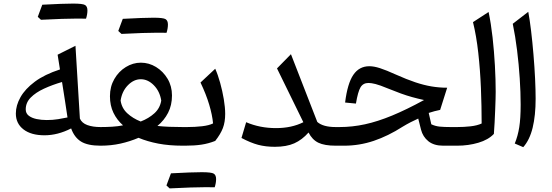

<svg xmlns="http://www.w3.org/2000/svg" viewBox="-20 -821 3108 1082"><path d="M317.9 -429.7 304.7 -512.7 405.3 -563 430.2 -152.8Q441.4 -127.4 472.2 -116.2Q502.9 -105 546.4 -105H546.9V0H546.4Q474.1 0 436.5 -23.4Q398.9 -46.9 380.9 -97.2Q305.2 -58.6 231 -58.6Q155.3 -58.6 112.3 -91.8Q69.3 -125 69.3 -181.2Q69.3 -227.1 95.5 -273.4Q121.6 -319.8 176.3 -360.6Q231 -401.4 317.9 -429.7ZM329.6 -358.9Q274.4 -342.8 227.8 -321.3Q181.2 -299.8 153.1 -271.2Q125 -242.7 125 -204.6Q125 -182.1 142.1 -168.9Q159.2 -155.8 186.3 -150.1Q213.4 -144.5 243.7 -144.5Q276.9 -144.5 307.6 -149.4Q338.4 -154.3 360.4 -159.2Q353.5 -207 346.4 -252Q339.4 -296.9 329.6 -358.9ZM413.1 -716.3Q344.7 -716.3 210.9 -709.5L192.9 -726.1Q199.7 -744.1 205.8 -761Q211.9 -777.8 218.3 -794.4Q335.9 -800.8 391.4 -800.8Q446.8 -800.8 459.7 -792.5Q472.7 -784.2 472.7 -762.2Q472.7 -740.2 464.8 -715.8Z M773.9 -467.8Q819.3 -467.8 859.4 -443.4Q899.4 -418.9 924.3 -377.2Q949.2 -335.4 949.2 -283.2Q949.2 -228 927.2 -185.3Q905.3 -142.6 867.2 -111.3Q897.9 -107.9 934.1 -106.4Q970.2 -105 1009.8 -105H1010.3V0H1009.8Q933.1 0 872.1 -11.7Q811 -23.4 760.7 -44.4Q711.4 -23.4 658.7 -11.7Q606 0 546.9 0Q530.3 0 530.3 -33.2V-71.8Q530.3 -105 546.9 -105Q578.6 -105 611.8 -106.9Q645 -108.9 673.3 -114.7Q639.2 -144.5 619.4 -185.3Q599.6 -226.1 599.6 -278.8Q599.6 -333 624.3 -375.7Q648.9 -418.5 689 -443.1Q729 -467.8 773.9 -467.8ZM773.4 -374.5Q733.9 -374.5 700.7 -340.6Q667.5 -306.6 659.7 -254.4Q666 -211.4 697.3 -182.6Q728.5 -153.8 772.9 -136.2Q818.4 -153.8 850.1 -182.6Q881.8 -211.4 888.7 -254.4Q880.4 -306.6 846.9 -340.6Q813.5 -374.5 773.4 -374.5ZM866.7 -636.7Q798.3 -636.7 664.6 -629.9L646.5 -646.5Q653.3 -664.6 659.4 -681.4Q665.5 -698.2 671.9 -714.8Q789.6 -721.2 845 -721.2Q900.4 -721.2 913.3 -712.9Q926.3 -704.6 926.3 -682.6Q926.3 -660.6 918.5 -636.2Z M1138.2 233.9Q1069.8 233.9 936 240.7L918 224.1Q924.8 206.1 930.9 189.2Q937 172.4 943.4 155.8Q1061 149.4 1116.5 149.4Q1171.9 149.4 1184.8 157.7Q1197.8 166 1197.8 188Q1197.8 210 1189.9 234.4ZM1010.3 0Q993.7 0 993.7 -33.2V-71.8Q993.7 -105 1010.3 -105H1034.2Q1079.1 -105 1118.9 -109.6Q1158.7 -114.3 1180.7 -125.5Q1176.3 -173.3 1158.9 -231.4Q1141.6 -289.6 1109.9 -356L1192.9 -433.6Q1208 -399.9 1220.7 -354.2Q1233.4 -308.6 1241.2 -262Q1249 -215.3 1249 -179.2Q1249 -133.3 1236.1 -99.4Q1223.1 -65.4 1192.9 -26.9Q1154.3 -11.7 1115.2 -5.9Q1076.2 0 1023.4 0Z M1689.5 -132.3 1541 -435.5 1619.6 -515.6 1768.1 -133.8Q1800.3 -105 1872.1 -105H1872.6V0H1872.1Q1808.6 0 1773.9 -16.8Q1739.3 -33.7 1718.8 -74.2Q1682.1 -32.7 1638.2 -13.2Q1594.2 6.3 1528.8 6.3Q1477.1 6.3 1434.8 -4.9Q1392.6 -16.1 1340.8 -43.5L1367.2 -132.3Q1444.3 -99.1 1535.2 -99.1Q1623.5 -99.1 1689.5 -132.3Z M2061.5 -447.8Q2087.4 -447.8 2121.6 -436.8Q2155.8 -425.8 2211.9 -400.4Q2272 -373.5 2320.1 -357.4Q2368.2 -341.3 2411.6 -334Q2455.1 -326.7 2500 -326.7L2460.4 -201.7Q2445.3 -198.7 2428.5 -194.3Q2411.6 -189.9 2396 -184.6L2410.6 -120.6Q2433.1 -109.9 2458.5 -107.4Q2483.9 -105 2519.5 -105H2556.2V0H2477.1Q2425.3 0 2394 -25.1Q2362.8 -50.3 2352.5 -90.8L2336.9 -152.8Q2316.9 -144 2294.2 -132.3Q2271.5 -120.6 2249 -106.9Q2167.5 -54.7 2086.4 -27.3Q2005.4 0 1919.4 0H1872.6Q1856 0 1856 -33.2V-71.8Q1856 -105 1872.6 -105H1893.6Q1965.3 -105 2036.9 -120.6Q2108.4 -136.2 2189.5 -169.7Q2270.5 -203.1 2369.6 -257.3Q2334 -265.1 2303 -273.7Q2272 -282.2 2239 -294.2Q2206.1 -306.2 2164.1 -323.2Q2120.6 -341.3 2096.4 -347.4Q2072.3 -353.5 2056.6 -353.5Q2026.4 -353.5 2011.7 -329.1Q1997.1 -304.7 1985.8 -237.3L1924.8 -243.2Q1938 -350.1 1970.9 -398.9Q2003.9 -447.8 2061.5 -447.8Z M2733.4 -753.4Q2747.1 -688.5 2755.9 -609.9Q2764.6 -531.2 2769 -451.7Q2773.4 -372.1 2773.4 -303.7Q2773.4 -290.5 2772.7 -262.7Q2772 -234.9 2770.5 -200Q2769 -165 2767.3 -129.9Q2765.6 -94.7 2763.2 -66.4Q2731.9 -33.2 2675.8 -16.6Q2619.6 0 2556.2 0Q2539.6 0 2539.6 -33.2V-71.8Q2539.6 -105 2556.2 -105Q2594.2 -105 2631.6 -109.1Q2668.9 -113.3 2694.3 -125Q2694.3 -222.2 2690.2 -324.5Q2686 -426.8 2675.3 -522.9Q2664.6 -619.1 2645.5 -696.3Z M2957 -754.4Q2965.3 -710.4 2972.9 -647.2Q2980.5 -584 2986.3 -514.2Q2992.2 -444.3 2995.4 -378.7Q2998.5 -313 2998.5 -264.6Q2998.5 -170.4 2981.7 -101.3Q2964.8 -32.2 2928.7 8.3L2880.9 -12.2Q2898.4 -54.7 2906.2 -104Q2914.1 -153.3 2914.1 -231.4Q2914.1 -300.8 2908.9 -379.4Q2903.8 -458 2894 -537.1Q2884.3 -616.2 2869.6 -687Z"/></svg>

Font: Pinar Medium
Style: Regular
Weight: 500
Designer: Amin Abedi
Version: Version 3.000